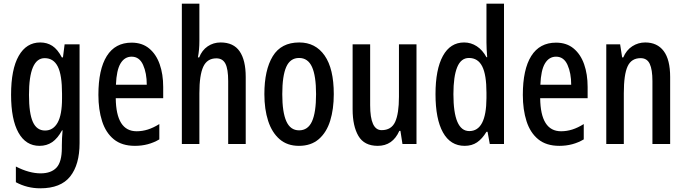

<svg xmlns="http://www.w3.org/2000/svg" viewBox="-20 -780 3711 1040"><path d="M198 -550Q235 -550 263.5 -531.5Q292 -513 315 -469H321L330 -540H411V-5Q411 112 360 176Q309 240 198 240Q127 240 66 207V122Q103 141 136.5 150Q170 159 200 159Q257 159 286 128Q315 97 315 21V8Q315 -10 316 -31.5Q317 -53 319 -74H316Q292 -30 262.5 -10Q233 10 194 10Q120 10 80 -61.5Q40 -133 40 -267Q40 -405 81.5 -477.5Q123 -550 198 -550ZM222 -465Q137 -465 137 -266Q137 -166 158 -119.5Q179 -73 224 -73Q268 -73 292 -115.5Q316 -158 316 -247V-272Q316 -374 293 -419.5Q270 -465 222 -465Z M693 -549Q750 -549 788 -517.5Q826 -486 845 -432Q864 -378 864 -309V-248H607Q609 -69 720 -69Q751 -69 781 -78.5Q811 -88 843 -108V-25Q784 10 711 10Q640 10 596.5 -25.5Q553 -61 533 -123.5Q513 -186 513 -266Q513 -404 558.5 -476.5Q604 -549 693 -549ZM693 -473Q655 -473 633 -436.5Q611 -400 608 -321H775Q775 -384 755 -428.5Q735 -473 693 -473Z M1060 -558Q1060 -510 1052 -469H1059Q1074 -508 1105 -529Q1136 -550 1175 -550Q1245 -550 1278 -502Q1311 -454 1311 -363V0H1216V-341Q1216 -406 1201 -435Q1186 -464 1152 -464Q1102 -464 1081 -418.5Q1060 -373 1060 -275V0H965V-760H1060Z M1788 -270Q1788 -189 1768.5 -126Q1749 -63 1707 -26.5Q1665 10 1599 10Q1536 10 1494.5 -26Q1453 -62 1432.5 -125Q1412 -188 1412 -270Q1412 -401 1457.5 -475.5Q1503 -550 1601 -550Q1689 -550 1738.5 -479Q1788 -408 1788 -270ZM1509 -270Q1509 -172 1531 -123Q1553 -74 1600 -74Q1648 -74 1670 -122.5Q1692 -171 1692 -270Q1692 -369 1670 -417.5Q1648 -466 1600 -466Q1552 -466 1530.5 -417.5Q1509 -369 1509 -270Z M2236 -540V0H2160L2149 -71H2143Q2107 10 2026 10Q1953 10 1921.5 -43.5Q1890 -97 1890 -188V-540H1985V-210Q1985 -75 2047 -75Q2100 -75 2120.5 -120Q2141 -165 2141 -256V-540Z M2497 10Q2420 10 2379.5 -62.5Q2339 -135 2339 -270Q2339 -404 2379 -477Q2419 -550 2494 -550Q2531 -550 2562.5 -529.5Q2594 -509 2615 -470H2619Q2617 -495 2616 -514Q2615 -533 2615 -550V-760H2710V0H2633L2621 -66H2615Q2592 -28 2564 -9Q2536 10 2497 10ZM2522 -70Q2614 -70 2615 -248V-278Q2615 -375 2592 -420.5Q2569 -466 2520 -466Q2477 -466 2456.5 -416Q2436 -366 2436 -270Q2436 -70 2522 -70Z M2992 -549Q3049 -549 3087 -517.5Q3125 -486 3144 -432Q3163 -378 3163 -309V-248H2906Q2908 -69 3019 -69Q3050 -69 3080 -78.5Q3110 -88 3142 -108V-25Q3083 10 3010 10Q2939 10 2895.5 -25.5Q2852 -61 2832 -123.5Q2812 -186 2812 -266Q2812 -404 2857.5 -476.5Q2903 -549 2992 -549ZM2992 -473Q2954 -473 2932 -436.5Q2910 -400 2907 -321H3074Q3074 -384 3054 -428.5Q3034 -473 2992 -473Z M3475 -550Q3540 -550 3575 -503.5Q3610 -457 3610 -363V0H3514V-341Q3514 -403 3499.5 -434Q3485 -465 3450 -465Q3400 -465 3379.5 -420.5Q3359 -376 3359 -275V0H3264V-540H3339L3350 -469H3356Q3373 -509 3405 -529.5Q3437 -550 3475 -550Z"/></svg>

Font: Noto Sans Kannada ExtraCondensed Medium
Style: Regular
Weight: 500
Width: 2
Designer: Jelle Bosma - Monotype Design Team
Foundry: Monotype Imaging Inc.
Version: Version 2.005; ttfautohint (v1.8.4.7-5d5b)